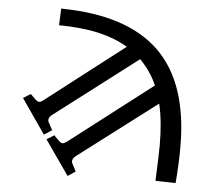

<svg xmlns="http://www.w3.org/2000/svg" viewBox="-51 -587 908 825"><g transform="rotate(5 403.0 -175.0)"><path d="M270 182 166 33 198 13 216 31Q229 44 236 44Q243 44 259 32L610 -238Q584 -298 537 -345L183 -75Q160 -58 169 -41L187 -8L153 14L50 -135L82 -155L100 -137Q112 -125 120 -124.5Q128 -124 142 -136L475 -393Q420 -426 348 -442.5Q276 -459 177 -460L180 -532Q465 -529 603.5 -394.5Q742 -260 742 15Q742 52 740.5 88Q739 124 735 172L648 170Q650 123 651.5 81Q653 39 653 17Q653 -87 635 -162L299 93Q277 110 286 127L303 160Z"/></g></svg>

Font: Literata 7pt
Style: Regular
Weight: 400
Designer: Latin by Veronika Burian and Jose Scaglione. Greek by Irene Vlachou. Cyrillic by Vera Evstafieva.
Foundry: TypeTogether
Version: Version 3.002